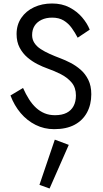

<svg xmlns="http://www.w3.org/2000/svg" viewBox="-20 -730 588 1100"><path d="M112 -226Q128 -190 146.5 -161Q165 -132 187 -112Q209 -92 235.5 -81Q262 -70 295 -70Q335 -70 361.5 -83.5Q388 -97 401.5 -122.5Q415 -148 415 -183Q415 -228 390.5 -257Q366 -286 328.5 -305Q291 -324 251 -338Q225 -347 194.5 -362.5Q164 -378 137 -401Q110 -424 92.5 -457Q75 -490 75 -535Q75 -588 102 -627.5Q129 -667 175 -688.5Q221 -710 278 -710Q335 -710 378 -687.5Q421 -665 450.5 -630.5Q480 -596 494 -560L425 -514Q410 -543 391 -569.5Q372 -596 345 -612.5Q318 -629 279 -629Q244 -629 218 -616.5Q192 -604 178 -582Q164 -560 164 -529Q164 -504 177 -484Q190 -464 213 -449Q236 -434 265 -421Q294 -408 326 -396Q353 -386 384 -370Q415 -354 442 -330.5Q469 -307 486 -272.5Q503 -238 503 -190Q503 -131 478.5 -85.5Q454 -40 407 -15Q360 10 290 10Q233 10 184 -14.5Q135 -39 98.5 -82Q62 -125 40 -183ZM374 100 264 350 206 329 294 70Z"/></svg>

Font: Venryn Sans
Style: Regular
Weight: 400
Designer: Owen Earl, indestructible type* (font) & Cristiano Sobral (main changes)
Version: Version 3.600; ttfautohint (v1.8.3)